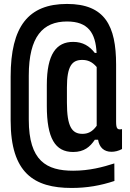

<svg xmlns="http://www.w3.org/2000/svg" viewBox="-20 -758 660 974"><path d="M217.5 -326.5V-221C217.5 -57 259.5 13 351 13C407.5 13 437 -13.5 461 -49H477.5C484 -9.5 508 12 545.5 12C562.5 12 580.5 8 599 -2V-103C576 -98.5 569 -104 569 -140.5V-430.5C569 -626.5 512.5 -738 320 -738C123.5 -738 34 -623.5 34 -369.5V-146.5C34 119.5 152.5 195.5 343 195.5C421 195.5 490 183.5 560.5 160L560 71C502.5 89.5 434 108 351 108C216.5 108 126 59 126 -151V-374.5C126 -573 198 -649 320 -649C427 -649 465 -591 470 -489.5H461C434 -524 401 -545.5 351 -545.5C266.5 -545.5 217.5 -484.5 217.5 -326.5ZM319.5 -237.5V-314C319.5 -424 346 -454 397 -454C424 -454 447 -445.5 470.5 -418V-120C448 -88 424 -79 398 -79C344.5 -79 319.5 -116.5 319.5 -237.5Z"/></svg>

Font: Monaspace Krypton
Style: Bold
Weight: 700
Designer: Riley Cran & the Lettermatic Team
Foundry: Lettermatic
Version: Version 1.200 (Monaspace Krypton)